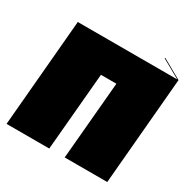

<svg xmlns="http://www.w3.org/2000/svg" viewBox="-179 -976 1125 1141"><g transform="rotate(30 384.0 -405.5)"><path d="M768 -736 704 0H412L459 -533H353L306 0H13L77 -736H759L631 -808L635 -811Z"/></g></svg>

Font: FFF_HK Layer Front
Style: Regular
Weight: 400
Italic angle: -5°
Designer: bBox Type GmbH
Foundry: bBox Type GmbH
Version: Version 0.002